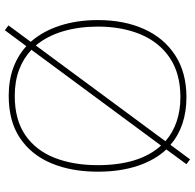

<svg xmlns="http://www.w3.org/2000/svg" viewBox="-26 -754 806 794"><g transform="rotate(90 377.0 -357.0)"><path d="M690 -358Q690 -250 655.5 -167Q621 -84 551.5 -37Q482 10 376 10Q312 10 260.5 -9Q209 -28 171 -63L105 26L85 11L153 -81Q109 -131 86 -202Q63 -273 63 -359Q63 -467 100 -549.5Q137 -632 208.5 -678.5Q280 -725 382 -725Q502 -725 579 -659L639 -740L659 -725L598 -642Q642 -595 666 -523Q690 -451 690 -358ZM90 -359Q90 -280 109.5 -214.5Q129 -149 168 -102L564 -638Q530 -668 484 -684Q438 -700 382 -700Q284 -700 219 -656Q154 -612 122 -535Q90 -458 90 -359ZM663 -358Q663 -531 582 -620L186 -84Q221 -51 268.5 -33Q316 -15 377 -15Q475 -15 538.5 -58.5Q602 -102 632.5 -179.5Q663 -257 663 -358Z"/></g></svg>

Font: Noto Sans Kannada Thin
Style: Regular
Weight: 100
Designer: Jelle Bosma - Monotype Design Team
Foundry: Monotype Imaging Inc.
Version: Version 2.005; ttfautohint (v1.8.4.7-5d5b)